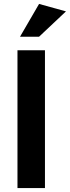

<svg xmlns="http://www.w3.org/2000/svg" viewBox="-20 -958 356 978"><path d="M209 -702H69V0H209ZM82 -771H179L316 -900L179 -938Z"/></svg>

Font: Geom SemiBold
Style: Bold
Weight: 600
Version: Version 1.102